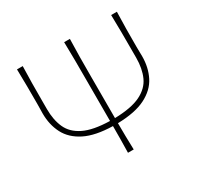

<svg xmlns="http://www.w3.org/2000/svg" viewBox="-152 -892 1103 1072"><g transform="rotate(-30 399.5 -356.5)"><path d="M382 0Q383 -44.5 383.5 -86Q384 -127.5 384 -171Q272 -173.5 205 -207.2Q138 -241 108.5 -298.2Q79 -355.5 79 -428Q79 -437.5 79.5 -454.5Q80 -471.5 80 -490Q80 -551 79.8 -603.5Q79.5 -656 78 -713H115Q113 -656 112.5 -603.5Q112 -551 112 -490V-437Q112 -368 135 -316.5Q158 -265 217.2 -235.8Q276.5 -206.5 384 -204Q384 -212.5 384 -221Q384 -229.5 384 -238V-475Q384 -540.5 383.8 -596.5Q383.5 -652.5 382 -713H419Q417 -652.5 416.5 -596.5Q416 -540.5 416 -475V-238Q416 -229.5 416 -221Q416 -212.5 416 -204Q523.5 -206.5 582.2 -235.5Q641 -264.5 664 -316Q687 -367.5 687 -437V-490Q687 -551 686.8 -603.5Q686.5 -656 685 -713H722Q720 -656 719.5 -603.5Q719 -551 719 -490Q719 -471.5 719.5 -454.5Q720 -437.5 720 -428Q720 -355.5 691 -298.2Q662 -241 595.2 -207.2Q528.5 -173.5 416 -171Q416 -127.5 416.8 -86Q417.5 -44.5 419 0Z"/></g></svg>

Font: Commissioner Flair Thin
Style: Regular
Weight: 100
Designer: Kostas Bartsokas
Foundry: Kostas Bartsokas
Version: Version 1.000; ttfautohint (v1.8.3)